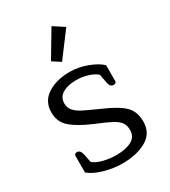

<svg xmlns="http://www.w3.org/2000/svg" viewBox="-183 -825 820 927"><g transform="rotate(-30 226.5 -361.0)"><path d="M169 -588 256 -734 316 -695 214 -559ZM43 -41V-132Q43 -146 58 -146Q77 -146 83 -117L92 -72Q111 -55 146.5 -46.5Q182 -38 217 -38Q269 -38 301.5 -55Q334 -72 334 -111Q334 -138 321 -154.5Q308 -171 281.5 -185Q255 -199 196 -223Q119 -256 83 -288.5Q47 -321 47 -372Q47 -435 97.5 -467Q148 -499 220 -499Q269 -499 317 -481Q365 -463 390 -439V-351Q390 -338 375 -338Q365 -338 359 -344.5Q353 -351 350 -366L341 -414Q323 -430 291.5 -439.5Q260 -449 228 -449Q183 -449 153 -432Q123 -415 123 -379Q123 -355 137.5 -338.5Q152 -322 176 -309.5Q200 -297 265 -268Q344 -234 377 -202Q410 -170 410 -114Q410 -49 356 -18.5Q302 12 223 12Q173 12 122 -2.5Q71 -17 43 -41Z"/></g></svg>

Font: Maitree
Style: Regular
Weight: 400
Designer: CadsonDemak Team
Foundry: CadsonDemak
Version: Version 1.001